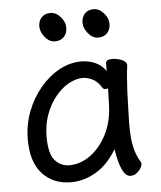

<svg xmlns="http://www.w3.org/2000/svg" viewBox="-52 -746 679 810"><g transform="rotate(-5 287.5 -341.5)"><path d="M417 -679.5Q436 -658 436 -634Q436 -610 422 -595Q408 -580 384 -580Q360 -580 341.5 -602.5Q323 -625 323 -648Q323 -671 336.5 -686Q350 -701 374 -701Q398 -701 417 -679.5ZM234 -679.5Q253 -658 253 -634Q253 -610 239 -595Q225 -580 201 -580Q177 -580 158.5 -602.5Q140 -625 140 -648Q140 -671 153.5 -686Q167 -701 191 -701Q215 -701 234 -679.5ZM504 -4Q489 13 469 13Q429 13 411 -105Q376 -46 329 -16Q275 18 217 18Q141 18 95.5 -32Q50 -82 50 -176Q50 -240 71.5 -295.5Q93 -351 129 -394Q165 -437 210 -461.5Q255 -486 303 -486Q340 -486 370 -470Q392 -458 407 -436V-469Q407 -485 434 -485Q452 -485 472 -478Q495 -469 495 -454V-452V-451Q489 -407 486 -343Q482 -227 482 -204Q482 -181 483.5 -154.5Q485 -128 492.5 -98.5Q500 -69 516 -43Q519 -38 519 -34Q519 -21 504 -4ZM406 -363Q400 -361 394 -361Q388 -361 383 -367Q367 -394 345.5 -405Q324 -416 303 -416Q274 -416 243.5 -399Q213 -382 187 -350Q161 -318 145.5 -275Q130 -232 130 -182Q130 -110 154.5 -82Q179 -54 216 -54Q262 -54 303.5 -83.5Q345 -113 373 -166Q401 -219 404 -289V-290Q405 -303 405 -324Q405 -345 406 -363Z"/></g></svg>

Font: Moon Stars Kai
Style: Bold
Weight: 700
Designer: GuiWonder
Version: Version 1.101